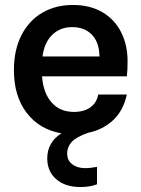

<svg xmlns="http://www.w3.org/2000/svg" viewBox="-20 -530 565 772"><path d="M490 -223H149Q154 -156 187.5 -118Q221 -80 277 -80Q318 -80 343.5 -98.5Q369 -117 375 -150H490Q476 -85 434.5 -46.5Q393 -8 334 4Q286 21 268 41Q250 61 250 87Q250 115 270.5 130.5Q291 146 321 146Q344 146 370 141V211Q342 222 304 222Q242 222 206 190.5Q170 159 170 107Q170 42 227 6Q139 -9 87.5 -76Q36 -143 36 -248Q36 -329 66 -388Q96 -447 149.5 -478.5Q203 -510 273 -510Q342 -510 391.5 -481Q441 -452 467 -400.5Q493 -349 493 -284Q493 -247 490 -223ZM380 -303Q379 -360 349.5 -390.5Q320 -421 270 -421Q222 -421 190 -390Q158 -359 151 -303Z"/></svg>

Font: CBA Beacon Sans Bold
Style: Regular
Weight: 700
Designer: Wei Huang
Foundry: Wei Huang
Version: Version 1.002